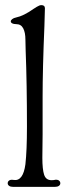

<svg xmlns="http://www.w3.org/2000/svg" viewBox="-20 -729 265 748"><path d="M10 -15Q10 -22 16 -26Q22 -30 33 -28Q70 -22 79 -89Q85 -143 85 -235Q85 -404 80 -531Q79 -551 79 -575Q79 -602 70.5 -618.5Q62 -635 43 -635Q33 -635 27.5 -638Q22 -641 22 -646Q22 -650 27.5 -654.5Q33 -659 43 -661Q72 -667 110 -694Q113 -696 123.5 -702.5Q134 -709 141 -709Q155 -709 155 -697L153 -627Q146 -461 146 -351V-206L145 -114Q145 -69 152 -48Q159 -27 181 -27Q188 -27 192 -28L198 -29Q206 -29 210.5 -25Q215 -21 215 -15Q215 -9 209.5 -5Q204 -1 194 -1H111H31Q21 -1 15.5 -5Q10 -9 10 -15Z"/></svg>

Font: Hina Mincho
Style: Regular
Weight: 400
Designer: satsuyako
Foundry: satsuyako
Version: Version 1.100